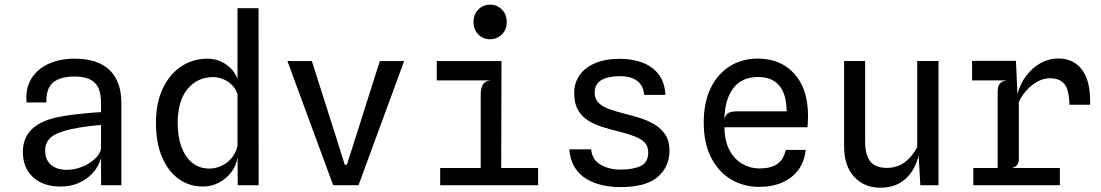

<svg xmlns="http://www.w3.org/2000/svg" viewBox="-20 -814 4840 844"><path d="M247 6Q170 6 125.2 -35.2Q80.5 -76.5 80.5 -146.5Q80.5 -207.5 120.2 -246.2Q160 -285 241.5 -300.5Q273 -306.5 305.5 -310.5Q338 -314.5 368.5 -317.2Q399 -320 424 -321V-363Q424 -424.5 395.8 -451Q367.5 -477.5 308 -477.5Q245.5 -477.5 213.8 -451.8Q182 -426 184 -363.5H97Q91 -421.5 115.8 -464.8Q140.5 -508 190.2 -532Q240 -556 308.5 -556Q409.5 -556 461.5 -506.2Q513.5 -456.5 513.5 -360V0H424.5L424 -118.5Q413.5 -82 388 -53.8Q362.5 -25.5 326.2 -9.8Q290 6 247 6ZM273.5 -67.5Q307 -67.5 339.2 -80.2Q371.5 -93 395 -113.8Q418.5 -134.5 424 -158.5V-264.5Q406 -263.5 382.2 -260.8Q358.5 -258 335 -254.2Q311.5 -250.5 293.5 -246.5Q229.5 -232.5 204 -210.5Q178.5 -188.5 178.5 -151.5Q178.5 -112.5 203.2 -90.2Q228 -68 273.5 -67.5Z M872.5 6Q811.5 6 764.8 -28Q718 -62 691.8 -124.8Q665.5 -187.5 665.5 -274.5Q665.5 -361 695.2 -424.2Q725 -487.5 776.2 -521.8Q827.5 -556 892 -556Q926.5 -556 955.2 -541.8Q984 -527.5 1003.8 -503Q1023.5 -478.5 1030.5 -446.5L1059.5 -430L1026.5 -392.5Q1019 -420.5 1001.2 -438.8Q983.5 -457 961.2 -466Q939 -475 917 -475Q847.5 -475 804.2 -422.5Q761 -370 761 -273Q761 -213.5 777.5 -168.5Q794 -123.5 825.2 -98.2Q856.5 -73 901 -73Q926 -73 951 -83.8Q976 -94.5 995.8 -116.5Q1015.5 -138.5 1024 -171.5L1029 -142L1024.5 -123.5Q1019 -86 996.5 -56.8Q974 -27.5 941.5 -10.8Q909 6 872.5 6ZM1025 0 1024 -171.5V-778H1116.5L1117 0Z M1444.5 0 1243.5 -545.5H1351L1457 -212L1495.5 -90H1505L1544 -212.5L1649.5 -545.5H1756.5L1556 0Z M2093 -13V-399Q2093 -424 2102 -441.2Q2111 -458.5 2137 -460.5L2093 -477.5L2089.5 -520L2184.5 -545.5L2183 -13ZM1915 0V-75.5H2345.5V0ZM1900 -460.5V-545.5H2184.5L2161 -460.5ZM2134.5 -641.5Q2104 -641.5 2082.8 -662.5Q2061.5 -683.5 2061.5 -717Q2061.5 -751 2082.8 -772.2Q2104 -793.5 2134.5 -793.5Q2165 -793.5 2186.2 -772.2Q2207.5 -751 2207.5 -717Q2207.5 -683.5 2186 -662.5Q2164.5 -641.5 2134.5 -641.5Z M2706 8.5Q2667 8.5 2629 0.2Q2591 -8 2559 -26.8Q2527 -45.5 2506.8 -77.5Q2486.5 -109.5 2482.5 -157.5H2578.5Q2583.5 -110.5 2621 -89.5Q2658.5 -68.5 2707 -68.5Q2763 -68.5 2796.2 -84.2Q2829.5 -100 2829.5 -144.5Q2829.5 -171 2813.8 -187.5Q2798 -204 2768.2 -215.2Q2738.5 -226.5 2696 -237Q2661 -245.5 2626.8 -256.2Q2592.5 -267 2564.8 -284.5Q2537 -302 2520.5 -331Q2504 -360 2504 -405Q2504 -449.5 2527.8 -483.5Q2551.5 -517.5 2596.5 -536.5Q2641.5 -555.5 2705.5 -555.5Q2757 -555.5 2801.2 -539.8Q2845.5 -524 2873.8 -489.2Q2902 -454.5 2905 -397H2811.5Q2810 -421 2798.5 -439.5Q2787 -458 2764 -468.5Q2741 -479 2705 -479Q2672 -479 2647 -472Q2622 -465 2608 -449Q2594 -433 2594 -406Q2594 -379.5 2610.8 -362.5Q2627.5 -345.5 2657 -334.8Q2686.5 -324 2724.5 -314.5Q2757.5 -306.5 2792.5 -295.5Q2827.5 -284.5 2857 -267Q2886.5 -249.5 2904.8 -221.8Q2923 -194 2923 -152Q2922.5 -80 2870.8 -35.8Q2819 8.5 2706 8.5Z M3317 7.5Q3249.5 7.5 3194.2 -25Q3139 -57.5 3106.2 -120.8Q3073.5 -184 3073.5 -275.5Q3073.5 -364 3104.2 -427Q3135 -490 3188.8 -523.2Q3242.5 -556.5 3311 -556.5Q3411 -556.5 3471.5 -490.2Q3532 -424 3532 -303Q3532 -287 3531 -276.5Q3530 -266 3529.5 -254.5H3164.5Q3165.5 -193 3187.2 -153Q3209 -113 3243.8 -93.2Q3278.5 -73.5 3318.5 -73.5Q3367.5 -73.5 3396 -92.5Q3424.5 -111.5 3434 -155H3521.5Q3516.5 -104 3489.8 -67.8Q3463 -31.5 3419 -12Q3375 7.5 3317 7.5ZM3164.5 -289Q3168.5 -310 3182 -317.2Q3195.5 -324.5 3218.5 -324.5H3438Q3437.5 -399 3406 -437.2Q3374.5 -475.5 3312 -475.5Q3240 -475.5 3202.8 -425.5Q3165.5 -375.5 3164.5 -289Z M3849.5 11Q3778.5 11 3734.5 -37Q3690.5 -85 3690.5 -171V-546H3783V-190Q3783 -133 3805.5 -104.5Q3828 -76 3878.5 -76Q3923 -76 3956.2 -100.2Q3989.5 -124.5 4012 -167.5V-546H4105.5V0H4025.5L4015 -189.5L4025 -164.5Q4019 -116.5 3998.2 -76.8Q3977.5 -37 3940.8 -13Q3904 11 3849.5 11Z M4258.5 0V-75.5H4639V0ZM4253 -460.5V-546.5H4413L4416.5 -460.5ZM4365.5 -10V-407.5Q4365.5 -435 4374.8 -446Q4384 -457 4405 -460.5L4365.5 -490V-546.5H4446L4452.5 -400Q4465 -447 4492 -482.2Q4519 -517.5 4555.5 -537.2Q4592 -557 4631.5 -557Q4699.5 -557 4737 -506.8Q4774.5 -456.5 4772 -353.5H4681Q4680 -417 4659.8 -443.5Q4639.5 -470 4595 -470Q4555 -470 4516.5 -439.2Q4478 -408.5 4458.5 -365V-115Q4458.5 -99 4451.2 -89.2Q4444 -79.5 4428 -75.5L4458.5 -57V-10Z"/></svg>

Font: Spline Sans Mono
Style: Regular
Weight: 400
Monospace: yes
Designer: Eben Sorkin, Mirko Velimirovic
Foundry: Sorkin Type
Version: Version 1.004